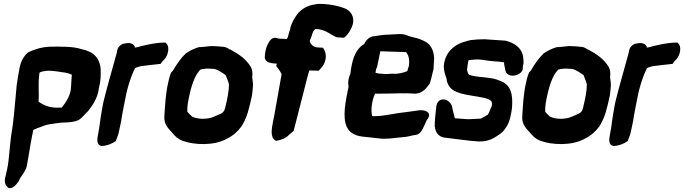

<svg xmlns="http://www.w3.org/2000/svg" viewBox="-20 -724 3535 992"><path d="M77 -350C74 -333 69 -307 66 -282C64 -262 63 -243 61 -226C55 -162 50 -94 38 -25L34 7L26 87C25 100 23 113 21 128C19 142 15 159 11 176V177C10 183 8 188 6 197C2 215 7 230 16 240C27 256 46 245 53 239C61 233 67 225 74 216L75 215C78 210 81 204 83 198C94 183 108 162 114 148L115 146L116 141L117 139L118 136C128 85 135 33 145 -18C147 -30 149 -37 152 -53C165 -59 182 -66 201 -72H202L203 -73C220 -81 249 -84 285 -89C294 -90 304 -91 313 -91C338 -92 364 -93 388 -105H389V-106C407 -117 422 -139 435 -150C453 -173 486 -216 491 -269C501 -307 501 -337 500 -366C496 -425 462 -458 401 -470C358 -485 293 -483 243 -483H242C194 -481 161 -470 126 -454C102 -434 87 -406 81 -373ZM183 -340 184 -348C187 -351 191 -354 218 -358C236 -360 265 -357 300 -351H301C319 -349 338 -345 351 -338L348 -294V-293C348 -288 348 -283 347 -280V-277C348 -237 321 -195 299 -168H288C240 -165 207 -179 179 -199C183 -249 176 -290 183 -340Z M501 -123C498 -99 495 -78 492 -60L484 -15C482 -1 480 26 504 30H507C534 29 560 18 578 5C582 -7 589 -21 593 -37V-38C594 -44 599 -62 601 -74C605 -92 608 -108 610 -124C615 -148 617 -166 623 -192C635 -261 652 -319 678 -373C685 -375 695 -379 707 -382C735 -386 775 -390 810 -394L820 -408C848 -430 860 -480 839 -500L836 -504H830C785 -504 742 -493 706 -485L704 -484C689 -480 679 -478 676 -478L677 -481L676 -484C666 -504 642 -504 618 -498H616C603 -493 590 -482 586 -465L583 -450C561 -369 536 -285 515 -200L510 -175Z M844 -274C841 -257 839 -241 837 -223L835 -206L830 -138C830 -132 830 -127 829 -118C828 -80 851 -59 869 -39C882 -22 900 -5 925 4C983 25 1084 30 1150 -6C1183 -22 1209 -45 1226 -69L1227 -70C1238 -87 1252 -114 1260 -142C1268 -171 1276 -200 1282 -231C1284 -244 1285 -260 1287 -280C1288 -294 1285 -308 1283 -324C1286 -345 1284 -364 1275 -380C1250 -419 1217 -443 1170 -468H1168C1164 -469 1153 -481 1134 -482C1116 -484 1093 -486 1073 -486H1071C1055 -484 1045 -484 1022 -481C1017 -481 1005 -481 1001 -478H1000C979 -471 960 -462 940 -448L938 -447V-446C916 -425 897 -399 874 -360L864 -349C856 -330 850 -305 844 -274ZM950 -187C953 -203 955 -218 959 -234C974 -301 992 -341 1016 -365C1021 -366 1026 -367 1032 -368H1034C1046 -371 1067 -369 1087 -368C1103 -365 1124 -351 1143 -338H1144L1146 -336C1152 -319 1162 -298 1163 -287C1163 -272 1161 -251 1157 -229C1153 -208 1149 -189 1144 -170C1137 -139 1128 -140 1085 -121C1051 -106 1000 -107 972 -122C967 -126 956 -138 948 -146C947 -159 948 -173 950 -187Z M1348 -426C1352 -395 1394 -397 1411 -395C1411 -394 1409 -391 1409 -389L1407 -383C1417 -371 1425 -360 1435 -341L1397 -127L1390 -92C1386 -68 1373 -16 1402 1L1406 4C1432 -1 1456 -8 1474 -28C1482 -34 1489 -42 1497 -47L1560 -293C1564 -311 1569 -328 1576 -353C1576 -355 1577 -357 1578 -360L1616 -359H1627C1643 -375 1657 -392 1662 -418C1666 -439 1661 -461 1651 -473C1650 -473 1652 -474 1651 -474C1651 -474 1652 -478 1640 -478C1635 -478 1626 -479 1620 -479C1601 -480 1584 -494 1580 -513C1580 -513 1583 -517 1584 -522C1584 -523 1586 -523 1590 -538C1592 -545 1595 -554 1598 -561C1603 -569 1610 -574 1610 -574C1665 -574 1692 -539 1722 -531H1724L1757 -529C1781 -546 1799 -581 1804 -604V-605C1810 -637 1794 -663 1771 -676L1770 -677C1729 -695 1678 -704 1629 -704C1622 -704 1616 -703 1607 -701C1573 -697 1536 -679 1514 -648C1500 -629 1488 -607 1480 -581V-576C1477 -567 1472 -553 1469 -539C1464 -521 1462 -522 1456 -523H1453C1435 -523 1415 -524 1405 -529H1402C1383 -529 1373 -513 1369 -505C1354 -483 1349 -453 1348 -428Z M1790 -342C1781 -323 1776 -299 1781 -277C1777 -257 1773 -235 1769 -216V-215C1757 -148 1750 -69 1798 -37C1830 -15 1868 -18 1911 -12L1938 -9C1971 -3 2021 -12 2058 -15C2087 -16 2107 -25 2128 -27C2153 -30 2164 -58 2173 -77C2179 -89 2185 -107 2190 -110C2213 -145 2173 -160 2137 -153C2121 -150 2098 -148 2072 -144C2013 -138 1953 -121 1903 -124C1895 -150 1900 -203 1918 -240H1927C1955 -240 2023 -241 2053 -242C2063 -242 2074 -241 2087 -242C2094 -241 2101 -241 2106 -241C2110 -241 2115 -241 2122 -240H2125C2162 -241 2184 -269 2200 -292L2201 -293C2208 -318 2214 -342 2220 -368V-370C2221 -389 2222 -406 2223 -423V-424C2221 -465 2205 -499 2167 -514C2149 -524 2126 -529 2094 -537C2082 -542 2068 -549 2044 -548C2025 -548 2000 -545 1986 -545C1960 -545 1936 -540 1914 -537C1891 -536 1872 -519 1862 -497C1809 -465 1798 -403 1790 -342ZM1920 -348C1921 -355 1923 -371 1928 -377L1945 -459L2073 -455H2079V-453C2089 -441 2097 -423 2093 -387L2092 -381C2090 -377 2088 -369 2085 -358L2083 -356C2066 -349 2036 -341 2015 -343C1993 -344 1981 -340 1964 -342C1948 -343 1932 -344 1920 -348Z M2233 -163C2229 -129 2226 -98 2226 -69V-68H2227C2230 -41 2244 -19 2275 -13H2277C2333 -7 2400 4 2453 7C2484 8 2511 1 2536 -14C2554 -26 2575 -35 2592 -62C2603 -76 2613 -100 2617 -120C2620 -135 2625 -155 2626 -177C2629 -236 2621 -285 2565 -306C2559 -308 2553 -310 2549 -312H2548L2547 -313C2525 -320 2504 -322 2477 -325C2454 -327 2418 -331 2403 -338C2398 -344 2395 -352 2393 -363C2394 -376 2398 -405 2401 -413C2408 -414 2420 -415 2430 -416C2435 -416 2445 -417 2448 -417C2477 -416 2501 -409 2536 -407C2550 -406 2568 -405 2585 -402C2585 -401 2584 -396 2584 -392L2585 -391L2592 -356L2593 -355C2597 -340 2614 -332 2632 -333C2649 -334 2675 -344 2681 -366V-367V-377L2685 -399C2685 -409 2684 -418 2683 -429C2677 -478 2636 -503 2591 -514H2590L2487 -521H2478C2458 -521 2437 -520 2413 -517H2411C2407 -515 2402 -514 2395 -513H2394L2393 -512C2379 -508 2363 -504 2348 -496C2324 -483 2289 -458 2277 -408C2269 -378 2275 -354 2281 -335L2287 -319C2288 -306 2291 -294 2300 -280C2330 -228 2444 -233 2499 -213C2513 -208 2523 -201 2522 -186L2520 -173L2516 -167V-166C2509 -147 2510 -150 2501 -132C2490 -125 2477 -118 2464 -111L2399 -108L2330 -113L2317 -165C2317 -185 2293 -215 2264 -210C2242 -206 2234 -185 2233 -163Z M2693 -274C2690 -257 2688 -241 2686 -223L2684 -206L2679 -138C2679 -132 2679 -127 2678 -118C2677 -80 2700 -59 2718 -39C2731 -22 2749 -5 2774 4C2832 25 2933 30 2999 -6C3032 -22 3058 -45 3075 -69L3076 -70C3087 -87 3101 -114 3109 -142C3117 -171 3125 -200 3131 -231C3133 -244 3134 -260 3136 -280C3137 -294 3134 -308 3132 -324C3135 -345 3133 -364 3124 -380C3099 -419 3066 -443 3019 -468H3017C3013 -469 3002 -481 2983 -482C2965 -484 2942 -486 2922 -486H2920C2904 -484 2894 -484 2871 -481C2866 -481 2854 -481 2850 -478H2849C2828 -471 2809 -462 2789 -448L2787 -447V-446C2765 -425 2746 -399 2723 -360L2713 -349C2705 -330 2699 -305 2693 -274ZM2799 -187C2802 -203 2804 -218 2808 -234C2823 -301 2841 -341 2865 -365C2870 -366 2875 -367 2881 -368H2883C2895 -371 2916 -369 2936 -368C2952 -365 2973 -351 2992 -338H2993L2995 -336C3001 -319 3011 -298 3012 -287C3012 -272 3010 -251 3006 -229C3002 -208 2998 -189 2993 -170C2986 -139 2977 -140 2934 -121C2900 -106 2849 -107 2821 -122C2816 -126 2805 -138 2797 -146C2796 -159 2797 -173 2799 -187Z M3146 -123C3143 -99 3140 -78 3137 -60L3129 -15C3127 -1 3125 26 3149 30H3152C3179 29 3205 18 3223 5C3227 -7 3234 -21 3238 -37V-38C3239 -44 3244 -62 3246 -74C3250 -92 3253 -108 3255 -124C3260 -148 3262 -166 3268 -192C3280 -261 3297 -319 3323 -373C3330 -375 3340 -379 3352 -382C3380 -386 3420 -390 3455 -394L3465 -408C3493 -430 3505 -480 3484 -500L3481 -504H3475C3430 -504 3387 -493 3351 -485L3349 -484C3334 -480 3324 -478 3321 -478L3322 -481L3321 -484C3311 -504 3287 -504 3263 -498H3261C3248 -493 3235 -482 3231 -465L3228 -450C3206 -369 3181 -285 3160 -200L3155 -175Z"/></svg>

Font: Vapor
Style: ExBdObl
Weight: 800
Foundry: Cannot Into Space Fonts
Version: Version 0.179